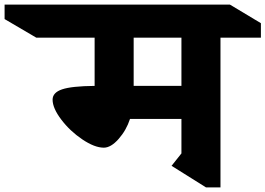

<svg xmlns="http://www.w3.org/2000/svg" viewBox="-164 -806 1156 836"><path d="M796 -642V10H733L583 -84L626 -138V-288H402Q386 -239 352.5 -201Q319 -163 288 -163Q248 -163 194.5 -199Q141 -235 103 -285Q65 -335 65 -372Q65 -403 106.5 -417Q148 -431 248 -432V-642H-6L-144 -723V-786H837L972 -705V-642ZM626 -642H418V-432H626Z"/></svg>

Font: InknutAntiqua
Style: Bold
Weight: 700
Designer: Claus Eggers Srensen
Foundry: Claus Eggers Srensen
Version: Version 1.000; ttfautohint (v1.2) -l 7 -r 28 -G 50 -x 13 -D 